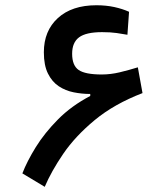

<svg xmlns="http://www.w3.org/2000/svg" viewBox="-20 -723 626 746"><path d="M153.8 2.9 66.9 -49.3Q85 -96.2 119.1 -151.4Q153.3 -206.5 205.6 -259.3Q257.8 -312 330.6 -350.1V-357.9Q298.3 -357.9 266.4 -364.3Q234.4 -370.6 208.3 -387.9Q182.1 -405.3 166.3 -437.3Q150.4 -469.2 150.4 -520Q150.4 -603 204.8 -652.8Q259.3 -702.6 354.5 -702.6Q392.1 -702.6 424.3 -695.6Q456.5 -688.5 481.4 -677.2L475.1 -587.9Q457 -591.3 433.1 -594.7Q409.2 -598.1 376.5 -598.1Q314.5 -598.1 287.4 -578.1Q260.3 -558.1 260.3 -514.2Q260.3 -468.3 285.9 -450.9Q311.5 -433.6 375.5 -433.6Q409.7 -433.6 445.3 -442.1Q481 -450.7 515.6 -461.4L533.7 -361.3Q423.3 -318.8 347.9 -256.3Q272.5 -193.8 225.8 -125.5Q179.2 -57.1 153.8 2.9Z"/></svg>

Font: Cascadia Code NF
Style: Regular
Weight: 400
Monospace: yes
Designer: Aaron Bell
Foundry: Saja Typeworks
Version: Version 2404.023; ttfautohint (v1.8.4)